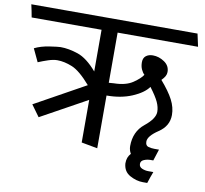

<svg xmlns="http://www.w3.org/2000/svg" viewBox="-99 -776 1093 1025"><g transform="rotate(10 447.0 -264.0)"><path d="M651 14Q646 6 643 -4.5Q640 -15 640 -26Q640 -105 695.5 -149.5Q751 -194 751 -231Q751 -256 738.5 -283.5Q726 -311 692 -356Q667 -321 607 -295.5Q547 -270 469 -270V16L382 0V-231L132 -93L87 -155L361 -307Q302 -375 259 -392.5Q216 -410 178 -410Q157 -410 129.5 -401Q102 -392 76 -381L43 -451Q77 -468 123.5 -475Q170 -482 183 -482Q227 -482 277.5 -465Q328 -448 382 -385V-611H3Q0 -628 -3.5 -645.5Q-7 -663 -11 -680H890L905 -611H469V-339L496 -341Q561 -342 598.5 -367.5Q636 -393 649 -414Q639 -423 631.5 -439.5Q624 -456 624 -478Q624 -501 638.5 -512.5Q653 -524 676 -524Q709 -524 738.5 -504Q768 -484 768 -450Q768 -438 762 -427Q756 -416 743 -403Q789 -350 810 -309.5Q831 -269 831 -228Q831 -168 776 -131.5Q721 -95 721 -65Q721 -43 737 -38.5Q753 -34 770 -34H795L775 28H759Q742 28 725 35Q708 42 708 58Q708 75 724.5 82Q741 89 758 89H786Q780 105 774.5 120.5Q769 136 764 152H740Q705 152 669.5 132.5Q634 113 631 69Q631 51 636 38Q641 25 651 14Z"/></g></svg>

Font: Palanquin
Style: Regular
Weight: 400
Designer: Pria Ravichandran
Version: Version 1.0.4